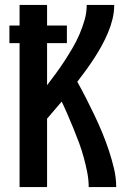

<svg xmlns="http://www.w3.org/2000/svg" viewBox="-20 -755 540 775"><path d="M59 0V-581H18V-652H59V-735H170V-652H250V-581H170V-411Q189 -436 207 -460.5Q225 -485 241.5 -510.5Q258 -536 273.5 -562.5Q289 -589 301 -617Q313 -645 321.5 -674.5Q330 -704 330 -735H441Q441 -706 434 -677.5Q427 -649 415.5 -622Q404 -595 390 -569.5Q376 -544 360 -519.5Q344 -495 327 -471.5Q310 -448 292 -425Q311 -391 328 -357.5Q345 -324 361.5 -289.5Q378 -255 392.5 -220Q407 -185 419 -149Q431 -113 440 -75.5Q449 -38 449 0H338Q338 -30 332 -60Q326 -90 318 -119.5Q310 -149 299.5 -177.5Q289 -206 277.5 -234Q266 -262 254 -290Q242 -318 229 -345Q214 -328 199.5 -310.5Q185 -293 170 -276V0Z"/></svg>

Font: Iosevka SS08 Regular
Style: Bold
Weight: 700
Monospace: yes
Designer: Belleve Invis
Foundry: Belleve Invis
Version: Version 16.3.4; ttfautohint (v1.8.4)